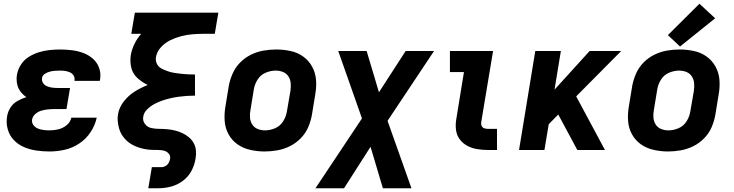

<svg xmlns="http://www.w3.org/2000/svg" viewBox="-20 -803 3928 1028"><path d="M245 8Q285 8 326 -1Q367 -10 404 -34.5Q441 -59 465 -95.5Q489 -132 498 -173H362Q357 -149 336.5 -132.5Q316 -116 292 -110.5Q268 -105 245 -105Q229 -105 213 -107Q197 -109 182.5 -115Q168 -121 158.5 -134Q149 -147 152 -164Q155 -180 169 -192.5Q183 -205 200 -210Q217 -215 234 -217Q251 -219 268 -219H336L355 -332H287Q272 -332 258 -334Q244 -336 231 -341.5Q218 -347 210.5 -358.5Q203 -370 205 -385Q207 -399 220 -407.5Q233 -416 247 -419.5Q261 -423 274.5 -424Q288 -425 302 -425Q316 -425 329.5 -423Q343 -421 355 -415.5Q367 -410 374 -398.5Q381 -387 379 -373V-370H514Q515 -374 516 -379Q521 -411 510.5 -440Q500 -469 477 -489Q454 -509 425.5 -519.5Q397 -530 365.5 -534Q334 -538 302 -538Q274 -538 245.5 -535Q217 -532 189 -523.5Q161 -515 135 -499Q109 -483 92.5 -457.5Q76 -432 71 -404Q67 -380 71 -356.5Q75 -333 88.5 -314.5Q102 -296 121 -283Q96 -275 73 -262Q50 -249 36 -227Q22 -205 18 -180Q12 -145 21.5 -111Q31 -77 54 -53Q77 -29 108.5 -15.5Q140 -2 174.5 3Q209 8 245 8Z M774 205H826Q860 205 894 196.5Q928 188 958 166Q988 144 1005 112Q1022 80 1027 46Q1031 24 1029 2.5Q1027 -19 1017 -37Q1007 -55 991.5 -68Q976 -81 957 -90Q938 -99 918 -104Q898 -109 876.5 -111Q855 -113 833 -113Q811 -113 790 -117.5Q769 -122 756 -139.5Q743 -157 747 -178Q750 -200 768 -217.5Q786 -235 806.5 -246Q827 -257 849 -264.5Q871 -272 892.5 -277Q914 -282 936.5 -285Q959 -288 980.5 -289.5Q1002 -291 1024 -291V-305V-337V-390V-404Q1005 -404 986.5 -405Q968 -406 949 -408Q930 -410 912 -413Q894 -416 877 -422Q860 -428 844 -436.5Q828 -445 820 -461.5Q812 -478 815 -497Q820 -527 842.5 -551Q865 -575 893.5 -588.5Q922 -602 951.5 -609.5Q981 -617 1010.5 -619.5Q1040 -622 1070 -622H1130L1149 -735H702L683 -622H736Q714 -597 699.5 -567Q685 -537 680 -506Q675 -471 683.5 -438.5Q692 -406 717 -384Q742 -362 771 -348Q735 -334 701.5 -313Q668 -292 643 -260Q618 -228 612 -192Q609 -176 610 -160.5Q611 -145 614 -130Q617 -115 622.5 -101Q628 -87 636.5 -75Q645 -63 655.5 -52.5Q666 -42 678.5 -34Q691 -26 705 -20Q719 -14 733.5 -10Q748 -6 763.5 -3.5Q779 -1 794.5 -0.5Q810 0 826 0Q842 0 857 3.5Q872 7 882.5 18.5Q893 30 891 46Q889 57 883.5 68Q878 79 867 85.5Q856 92 845 92H793Z M1397 8Q1430 8 1464.5 2Q1499 -4 1531.5 -20Q1564 -36 1590 -62.5Q1616 -89 1630 -121.5Q1644 -154 1650 -188L1668 -298Q1675 -337 1672 -375.5Q1669 -414 1651 -446.5Q1633 -479 1603 -500.5Q1573 -522 1535 -530Q1497 -538 1458 -538Q1425 -538 1390.5 -532Q1356 -526 1323.5 -510Q1291 -494 1265.5 -468Q1240 -442 1225.5 -409Q1211 -376 1205 -343L1187 -233Q1180 -193 1183 -154.5Q1186 -116 1204 -83.5Q1222 -51 1252 -30Q1282 -9 1320 -0.5Q1358 8 1397 8ZM1399 -105Q1378 -105 1359.5 -112.5Q1341 -120 1330.5 -136.5Q1320 -153 1318.5 -173.5Q1317 -194 1321 -214L1339 -324Q1343 -351 1359 -376.5Q1375 -402 1402 -413.5Q1429 -425 1456 -425Q1477 -425 1495.5 -417.5Q1514 -410 1524.5 -393.5Q1535 -377 1536.5 -357Q1538 -337 1535 -316L1516 -206Q1512 -179 1496 -153.5Q1480 -128 1453 -116.5Q1426 -105 1399 -105Z M1669 205H1822L1964 -17L2030 205H2183L2055 -156L2304 -530H2152L2009 -309L1943 -530H1791L1918 -169Z M2593 0H2641V-113H2593Q2583 -113 2573.5 -116Q2564 -119 2559.5 -127.5Q2555 -136 2556 -146L2620 -530H2389V-417H2464L2423 -165Q2418 -136 2421.5 -107.5Q2425 -79 2441.5 -57Q2458 -35 2482.5 -22Q2507 -9 2535.5 -4.5Q2564 0 2593 0Z M2759 0H2895L2918 -138L2969 -190L3071 0H3219L3065 -287L3306 -530H3137L2949 -323L2983 -530H2846Z M3557 8Q3590 8 3624.5 2Q3659 -4 3691.5 -20Q3724 -36 3750 -62.5Q3776 -89 3790 -121.5Q3804 -154 3810 -188L3828 -298Q3835 -337 3832 -375.5Q3829 -414 3811 -446.5Q3793 -479 3763 -500.5Q3733 -522 3695 -530Q3657 -538 3618 -538Q3585 -538 3550.5 -532Q3516 -526 3483.5 -510Q3451 -494 3425.5 -468Q3400 -442 3385.5 -409Q3371 -376 3365 -343L3347 -233Q3340 -193 3343 -154.5Q3346 -116 3364 -83.5Q3382 -51 3412 -30Q3442 -9 3480 -0.5Q3518 8 3557 8ZM3559 -105Q3538 -105 3519.5 -112.5Q3501 -120 3490.5 -136.5Q3480 -153 3478.5 -173.5Q3477 -194 3481 -214L3499 -324Q3503 -351 3519 -376.5Q3535 -402 3562 -413.5Q3589 -425 3616 -425Q3637 -425 3655.5 -417.5Q3674 -410 3684.5 -393.5Q3695 -377 3696.5 -357Q3698 -337 3695 -316L3676 -206Q3672 -179 3656 -153.5Q3640 -128 3613 -116.5Q3586 -105 3559 -105ZM3621 -554 3809 -705 3725 -783 3556 -615Z"/></svg>

Font: Iosevka Sparkle XBdObl
Style: Regular
Weight: 800
Italic angle: -9°
Designer: Belleve Invis
Foundry: Belleve Invis
Version: Version 4.5.0; ttfautohint (v1.8.3)